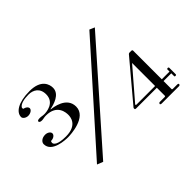

<svg xmlns="http://www.w3.org/2000/svg" viewBox="-121 -1003 1303 1303"><g transform="rotate(-45 530.5 -351.0)"><path d="M684.2 -115.8C678.2 -115.8 677.2 -119.8 678.2 -122.8L862.4 -336.6V-115.8ZM808.9 0H977.2C980.2 0 980.2 0 981.2 -1C992.1 -8.9 987.1 -16.8 976.2 -16.8H933.7C929.7 -16.8 926.7 -18.8 926.7 -21.8V-99H1001V-69.3C1006.9 -63.4 1017.8 -66.3 1017.8 -72.3V-136.6C1017.8 -141.6 1006.9 -144.6 1001 -138.6V-115.8H926.7V-391.1C926.7 -396 922.8 -399 916.8 -399H899C896 -399 893.1 -397 890.1 -395L655.4 -115.8C654.5 -114.9 653.5 -112.9 653.5 -111.9V-105C653.5 -101 656.4 -99 662.4 -99H862.4V-21.8C862.4 -18.8 859.4 -16.8 856.4 -16.8H807.9C806.9 -16.8 804 -16.8 804 -15.8C793.1 -7.9 798 0 808.9 0ZM199 -287.1C222.8 -287.1 385.1 -294.1 385.1 -396C385.1 -490.1 268.3 -502 250.5 -504C249.5 -504 249.5 -504 249.5 -505C249.5 -505.9 249.5 -506.9 250.5 -506.9C287.1 -513.9 364.4 -534.7 364.4 -597C364.4 -629.7 346.5 -694.1 235.6 -694.1C124.8 -694.1 70.3 -654.5 70.3 -609.9C70.3 -595 90.1 -581.2 110.9 -581.2C133.7 -581.2 154.5 -595 154.5 -609.9C154.5 -623.8 138.6 -635.6 120.8 -638.6C119.8 -640.6 118.8 -642.6 118.8 -645.5C118.8 -648.5 118.8 -652.5 121.8 -655.4C135.6 -673.3 170.3 -682.2 213.9 -682.2C257.4 -682.2 300 -659.4 300 -599C300 -516.8 213.9 -511.9 196 -511.9C178.2 -511.9 171.3 -515.8 154.5 -515.8C136.6 -515.8 131.7 -510.9 131.7 -505C131.7 -499 138.6 -493.1 154.5 -493.1C168.3 -493.1 179.2 -498 196 -498C305 -498 307.9 -412.9 307.9 -394.1C307.9 -377.2 305.9 -301 192.1 -301C111.9 -301 95 -323.8 95 -337.6C95 -344.6 98 -351.5 101 -351.5C123.8 -351.5 142.6 -365.3 142.6 -381.2C142.6 -396 123.8 -409.9 101 -409.9C68.3 -409.9 48.5 -390.1 48.5 -371.3C48.5 -291.1 174.3 -287.1 199 -287.1ZM249.5 -1 854.5 -686.1 817.8 -702 206.9 -17.8Z"/></g></svg>

Font: Biblismive
Style: Regular
Weight: 400
Designer: Susan Drake
Foundry: Susan Drake
Version: Version 1.0; ttfautohint (v1.8.4.7-5d5b)